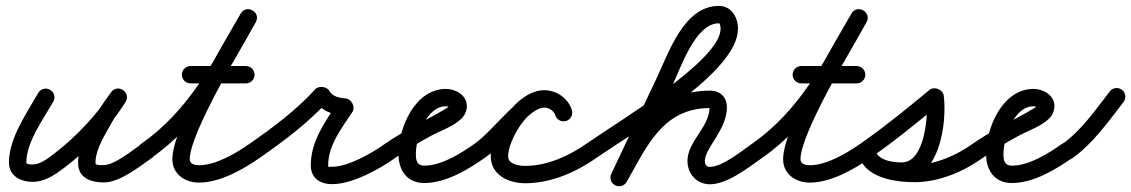

<svg xmlns="http://www.w3.org/2000/svg" viewBox="-20 -598 3906 663"><path d="M111.9 -276.8C111.9 -276.8 111.9 -276.8 111.9 -276.8C71.3 -205.5 10.9 -120.7 10.9 -36.7C10.9 9.5 51.4 29.9 92.2 29.9C136.1 29.9 171.7 4.2 205.1 -21.1C279.4 -77.3 365.7 -167 413.7 -246.5C423.6 -263 416.7 -279.1 404.4 -287.1C392.2 -295.1 374.7 -295.1 363.5 -279.4C349 -258.9 333.4 -238.7 321 -216.9C321 -216.9 320.9 -216.7 320.8 -216.6C320.7 -216.4 320.6 -216.3 320.6 -216.3C291 -161.5 249.6 -99.1 249.6 -35.4C249.6 17.1 294.2 32 339 32C393.2 32 461.5 -22.5 504.2 -52.4C517.8 -61.9 521.1 -80.6 511.6 -94.2C502.1 -107.8 483.4 -111.1 469.8 -101.6C440.8 -81.3 375.1 -28 339 -28C328 -28 309.6 -26.3 309.6 -35.4C309.6 -86.7 349.2 -143 373.4 -187.7C373.4 -187.7 373.3 -187.6 373.2 -187.4C373.1 -187.3 373 -187.1 373 -187.1C384.5 -207.2 399.1 -225.8 412.5 -244.6C423.6 -260.3 416 -276.8 403.2 -285.2C390.4 -293.6 372.3 -294 362.3 -277.5C318.3 -204.4 237.1 -120.5 168.9 -68.9C147.5 -52.7 120.6 -30.1 92.2 -30.1C87.5 -30.1 70.9 -30.3 70.9 -36.7C70.9 -107.3 129.4 -186.3 164.1 -247.2C172.3 -261.6 167.2 -279.9 152.8 -288.1C138.4 -296.3 120.1 -291.2 111.9 -276.8Z M502.2 -52.4C502.2 -52.4 502.2 -52.4 502.2 -52.4C674.3 -172.6 762 -342.4 863.1 -521.2C873 -538.6 864.8 -554.7 851.8 -562.1C838.7 -569.5 820.7 -568.2 810.9 -550.8C756.1 -453.9 575.2 -158.5 575.2 -48.3C575.2 3.6 619.1 32.6 667.3 32.6C738.9 32.6 819.3 -12.6 876.2 -52.4C889.8 -61.9 893.1 -80.6 883.6 -94.2C874.1 -107.8 855.4 -111.1 841.8 -101.6C795.9 -69.4 725.5 -27.4 667.3 -27.4C653.3 -27.4 635.2 -31.2 635.2 -48.3C635.2 -138.5 817.1 -439.8 863.1 -521.2C873 -538.6 864.8 -554.7 851.8 -562.1C838.7 -569.5 820.7 -568.2 810.9 -550.8C714.6 -380.7 631.7 -215.9 467.8 -101.6C454.2 -92.1 450.9 -73.4 460.4 -59.8C469.9 -46.2 488.6 -42.9 502.2 -52.4ZM638 -310C638 -310 638 -310 638 -310C701.7 -310 765.3 -310 829 -310C845.6 -310 859 -323.4 859 -340C859 -356.6 845.6 -370 829 -370C829 -370 829 -370 829 -370C765.3 -370 701.7 -370 638 -370C621.4 -370 608 -356.6 608 -340C608 -323.4 621.4 -310 638 -310Z M876.1 -52.4C876.1 -52.4 876.1 -52.4 876.1 -52.4C958 -109.2 1046.7 -175.7 1113.3 -250C1119.2 -256.5 1105 -262.2 1090.2 -264.2C1075.4 -266.3 1060.2 -264.7 1064.1 -256.8C1083.5 -217.3 1128.8 -200.3 1170.4 -198C1180.4 -197.5 1177.3 -213.3 1170.4 -227.2C1163.4 -241 1152.5 -252.9 1147 -244.5C1102.9 -177.7 1053.2 -111.1 1053.2 -27.1C1053.2 17.5 1085.8 37.9 1127.1 37.9C1196.2 37.9 1289.7 -13.3 1344.5 -52.6C1357.9 -62.3 1361 -81 1351.4 -94.5C1341.7 -107.9 1323 -111 1309.5 -101.4C1265.8 -70 1182.4 -22.1 1127.1 -22.1C1113.5 -22.1 1113.2 -20 1113.2 -27.1C1113.2 -97 1160.2 -155.7 1197 -211.5C1202.6 -219.9 1201.7 -231.2 1197 -240.6C1192.3 -250 1183.6 -257.4 1173.6 -258C1155.2 -258.9 1126.9 -264.9 1117.9 -283.2C1114 -291.1 1104.7 -296.1 1094.8 -297.5C1084.9 -298.8 1074.6 -296.6 1068.7 -290C1005.2 -219.2 919.9 -155.8 841.9 -101.6C828.3 -92.2 824.9 -73.5 834.4 -59.9C843.8 -46.3 862.5 -42.9 876.1 -52.4Z M1344.2 -52.4C1344.2 -52.4 1344.2 -52.4 1344.2 -52.4C1384 -80.2 1425.3 -106 1468.2 -128.9C1501 -146.5 1547.6 -162.3 1573.9 -188.8C1585.6 -200.6 1592 -215.4 1592 -232C1592 -269.3 1553.4 -291 1520 -291C1413.2 -291 1356 -157.2 1356 -66C1356 -10.6 1385 34 1445 34C1518.9 34 1595 -11.5 1653.3 -52.5C1666.8 -62 1670.1 -80.7 1660.5 -94.3C1651 -107.8 1632.3 -111.1 1618.7 -101.5C1571.7 -68.4 1505.3 -26 1445 -26C1419.7 -26 1416 -43.9 1416 -66C1416 -121.3 1450.9 -231 1520 -231C1524.3 -231 1530 -229.9 1533.3 -226.9C1534 -226.3 1532.3 -228.7 1532.1 -230.6C1532.1 -231.1 1532 -231.5 1532 -232C1532 -231.2 1524.7 -225.9 1521.5 -224C1450.9 -181.6 1378.3 -149.4 1309.8 -101.6C1296.2 -92.1 1292.9 -73.4 1302.4 -59.8C1311.9 -46.2 1330.6 -42.9 1344.2 -52.4Z M1653.2 -52.4C1653.2 -52.4 1653.2 -52.4 1653.2 -52.4C1679.3 -70.6 1703.5 -91.3 1726.3 -113.6C1756.9 -143.6 1814.2 -226.5 1859.7 -226.5C1875 -226.5 1892.8 -215.6 1897.2 -200.6C1901.9 -184.7 1918.5 -175.6 1934.4 -180.2C1950.3 -184.9 1959.4 -201.5 1954.8 -217.4C1954.8 -217.4 1954.8 -217.4 1954.8 -217.4C1942.9 -258 1901.6 -286.5 1859.7 -286.5C1776.6 -286.5 1688.5 -150.2 1618.8 -101.6C1605.3 -92.1 1601.9 -73.4 1611.4 -59.8C1620.9 -46.3 1639.6 -42.9 1653.2 -52.4ZM1954.8 -217.4C1954.8 -217.4 1954.8 -217.4 1954.8 -217.4C1942.9 -258.1 1901.6 -286.5 1859.7 -286.5C1764.3 -286.5 1674.6 -144.7 1674.6 -58.7C1674.6 6.5 1736.3 34.8 1793.6 34.8C1881.5 34.8 1968.2 -2.8 2039.2 -52.4C2052.8 -61.9 2056.1 -80.6 2046.6 -94.2C2037.1 -107.8 2018.4 -111.1 2004.8 -101.6C1944 -59.1 1869 -25.2 1793.6 -25.2C1772.5 -25.2 1734.6 -30.1 1734.6 -58.7C1734.6 -110.8 1800 -226.5 1859.7 -226.5C1875 -226.5 1892.8 -215.7 1897.2 -200.6C1901.9 -184.7 1918.5 -175.6 1934.4 -180.2C1950.3 -184.9 1959.4 -201.5 1954.8 -217.4Z M1997.4 -59.8C2006.9 -46.2 2025.6 -42.9 2039.2 -52.4C2169.6 -143.7 2528.3 -347.1 2528.3 -498.7C2528.3 -537.9 2505.9 -577.6 2462.5 -577.6C2341.8 -577.6 2289.9 -417.9 2246.4 -325.8C2246.4 -325.8 2246.4 -325.8 2246.4 -325.8C2246.4 -325.8 2246.4 -325.9 2246.4 -325.9C2194.6 -216.5 2142.7 -107.2 2090.9 2.1C2083.8 17.1 2090.2 35 2105.1 42.1C2120.1 49.2 2138 42.8 2145.1 27.9C2145.1 27.9 2145.1 27.9 2145.1 27.9C2196.9 -81.5 2248.8 -190.8 2300.6 -300.1C2300.6 -300.1 2300.6 -300.2 2300.6 -300.2C2300.6 -300.2 2300.6 -300.2 2300.6 -300.2C2331.7 -366 2381 -517.6 2462.5 -517.6C2467.3 -517.6 2468.3 -501.1 2468.3 -498.7C2468.3 -388.5 2114.4 -178.3 2004.8 -101.6C1991.2 -92.1 1987.9 -73.4 1997.4 -59.8ZM2144.1 29.9C2144.1 29.9 2144.1 29.9 2144.1 29.9C2213 -91.1 2268.2 -225 2432.1 -225C2438.4 -225 2430.1 -233.2 2430.1 -226.9C2430.1 -158.7 2353.9 -110.4 2353.9 -42.2C2353.9 2.1 2385.8 38.3 2431.2 38.3C2492 38.3 2564.2 -19.5 2611.2 -52.4C2624.8 -61.9 2628.1 -80.6 2618.6 -94.2C2609.1 -107.8 2590.4 -111.1 2576.8 -101.6C2543.7 -78.4 2474.6 -21.7 2431.2 -21.7C2419.2 -21.7 2413.9 -30.9 2413.9 -42.2C2413.9 -86.7 2490.1 -150.4 2490.1 -226.9C2490.1 -262.2 2467.4 -285 2432.1 -285C2240.8 -285 2173 -142.1 2091.9 0.1C2083.7 14.5 2088.7 32.9 2103.1 41.1C2117.5 49.3 2135.9 44.3 2144.1 29.9Z M2611.2 -52.4C2611.2 -52.4 2611.2 -52.4 2611.2 -52.4C2783.3 -172.6 2871 -342.4 2972.1 -521.2C2982 -538.6 2973.8 -554.7 2960.8 -562.1C2947.7 -569.5 2929.7 -568.2 2919.9 -550.8C2865.1 -453.9 2684.2 -158.5 2684.2 -48.3C2684.2 3.6 2728.1 32.6 2776.3 32.6C2847.9 32.6 2928.3 -12.6 2985.2 -52.4C2998.8 -61.9 3002.1 -80.6 2992.6 -94.2C2983.1 -107.8 2964.4 -111.1 2950.8 -101.6C2904.9 -69.4 2834.5 -27.4 2776.3 -27.4C2762.3 -27.4 2744.2 -31.2 2744.2 -48.3C2744.2 -138.5 2926.1 -439.8 2972.1 -521.2C2982 -538.6 2973.8 -554.7 2960.8 -562.1C2947.7 -569.5 2929.7 -568.2 2919.9 -550.8C2823.6 -380.7 2740.7 -215.9 2576.8 -101.6C2563.2 -92.1 2559.9 -73.4 2569.4 -59.8C2578.9 -46.2 2597.6 -42.9 2611.2 -52.4ZM2747 -310C2747 -310 2747 -310 2747 -310C2810.7 -310 2874.3 -310 2938 -310C2954.6 -310 2968 -323.4 2968 -340C2968 -356.6 2954.6 -370 2938 -370C2938 -370 2938 -370 2938 -370C2874.3 -370 2810.7 -370 2747 -370C2730.4 -370 2717 -356.6 2717 -340C2717 -323.4 2730.4 -310 2747 -310Z M2985.1 -52.4C2985.1 -52.4 2985.1 -52.4 2985.1 -52.4C3069 -110.6 3149.3 -176.4 3228.1 -241.3C3236.1 -247.9 3223.2 -257.9 3208.7 -263.6C3194.1 -269.4 3177.9 -271 3179.2 -260.7C3186.3 -204.7 3175.2 -37.1 3093.8 -37.1C3066.6 -37.1 3025.5 -42.1 3008.5 -66.2C2997 -82.6 2979 -82.2 2966.8 -73.5C2954.5 -64.9 2948 -48.1 2959.5 -31.8C2995.9 20.2 3079.9 31.1 3138.5 31.1C3221.5 31.1 3306.5 -4.8 3373.4 -52.6C3386.9 -62.2 3390 -81 3380.4 -94.4C3370.8 -107.9 3352 -111 3338.6 -101.4C3338.6 -101.4 3338.6 -101.4 3338.6 -101.4C3281.9 -60.9 3208.9 -28.9 3138.5 -28.9C3102.9 -28.9 3031.3 -33.8 3008.5 -66.2C2997 -82.6 2979 -82.2 2966.8 -73.5C2954.5 -64.9 2948 -48.1 2959.5 -31.8C2988.9 10.1 3045.4 22.9 3093.8 22.9C3223.7 22.9 3251 -171 3238.8 -268.2C3237.5 -278.5 3229.3 -286.6 3219.4 -290.6C3209.5 -294.5 3197.9 -294.2 3189.9 -287.6C3112.4 -223.8 3033.4 -158.9 2950.9 -101.6C2937.3 -92.2 2933.9 -73.5 2943.4 -59.9C2952.8 -46.3 2971.5 -42.9 2985.1 -52.4Z M3373.2 -52.4C3373.2 -52.4 3373.2 -52.4 3373.2 -52.4C3413 -80.2 3454.3 -106 3497.2 -128.9C3530 -146.5 3576.6 -162.3 3602.9 -188.8C3614.6 -200.6 3621 -215.4 3621 -232C3621 -269.3 3582.4 -291 3549 -291C3442.2 -291 3385 -157.2 3385 -66C3385 -10.6 3414 34 3474 34C3547.9 34 3624 -11.5 3682.3 -52.5C3695.8 -62 3699.1 -80.7 3689.5 -94.3C3680 -107.8 3661.3 -111.1 3647.7 -101.5C3600.7 -68.4 3534.3 -26 3474 -26C3448.7 -26 3445 -43.9 3445 -66C3445 -121.3 3479.9 -231 3549 -231C3553.3 -231 3559 -229.9 3562.3 -226.9C3563 -226.3 3561.3 -228.7 3561.1 -230.6C3561.1 -231.1 3561 -231.5 3561 -232C3561 -231.2 3553.7 -225.9 3550.5 -224C3479.9 -181.6 3407.3 -149.4 3338.8 -101.6C3325.2 -92.1 3321.9 -73.4 3331.4 -59.8C3340.9 -46.2 3359.6 -42.9 3373.2 -52.4Z M3640.5 -58.3C3650.1 -44.8 3668.9 -41.6 3682.4 -51.2C3754.4 -102.4 3806 -176.6 3859.7 -245.6C3869.9 -258.7 3867.5 -277.5 3854.4 -287.7C3841.3 -297.9 3822.5 -295.5 3812.3 -282.4C3812.3 -282.4 3812.3 -282.4 3812.3 -282.4C3762.5 -218.3 3714.5 -147.6 3647.6 -100.1C3634.1 -90.5 3630.9 -71.8 3640.5 -58.3Z"/></svg>

Font: FRB American Cursive
Style: Bold Italic
Weight: 700
Italic angle: -25°
Version: Version 2.0;Modular Font Editor K font №1